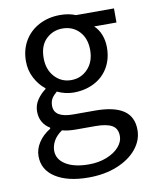

<svg xmlns="http://www.w3.org/2000/svg" viewBox="-89 -623 742 939"><g transform="rotate(-10 282.0 -153.5)"><path d="M51 105Q51 70 72 37.5Q93 5 131 -18V-23Q82 -53 82 -112Q82 -143 99.5 -169Q117 -195 142 -213V-217Q112 -240 91.5 -278.5Q71 -317 71 -363Q71 -420 97 -464Q123 -508 169.5 -532.5Q216 -557 274 -557Q318 -557 351 -543H540V-473H429Q450 -454 461.5 -425Q473 -396 473 -361Q473 -305 448 -262Q423 -219 377.5 -195.5Q332 -172 274 -172Q255 -172 233.5 -177Q212 -182 194 -191Q177 -177 168 -162.5Q159 -148 159 -126Q159 -67 254 -67H361Q456 -67 503 -35.5Q550 -4 550 62Q550 113 515 156Q480 199 417.5 224.5Q355 250 275 250Q172 250 111.5 211.5Q51 173 51 105ZM390 -363Q390 -421 357.5 -455.5Q325 -490 274 -490Q227 -490 193 -457.5Q159 -425 159 -363Q159 -306 192 -270Q225 -234 274 -234Q323 -234 356.5 -269.5Q390 -305 390 -363ZM460 77Q460 39 433 23.5Q406 8 350 8H256Q213 8 186 0Q158 19 144.5 43Q131 67 131 92Q131 135 173 161Q215 187 288 187Q336 187 375.5 171.5Q415 156 437.5 130.5Q460 105 460 77Z"/></g></svg>

Font: Merged Yaku Han JP
Style: Regular
Weight: 400
Designer: Ryoko NISHIZUKA 西塚涼子 (kana, bopomofo & ideographs); Paul D. Hunt (Latin, Greek & Cyrillic); Sandoll Communications 산돌커뮤니
Foundry: Adobe
Version: Version 2.004